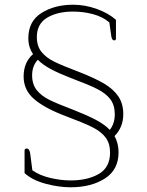

<svg xmlns="http://www.w3.org/2000/svg" viewBox="-20 -685 622 813"><path d="M84 48V-47Q84 -56 93 -56Q105 -56 108 -34L117 36Q148 58 193 68.5Q238 79 279 79Q351 79 398.5 51.5Q446 24 446 -39Q446 -78 427 -103Q408 -128 371 -146.5Q334 -165 259 -193Q171 -226 125.5 -264.5Q80 -303 80 -361Q80 -421 120 -456Q100 -485 100 -523Q100 -595 155.5 -630Q211 -665 290 -665Q340 -665 390 -647Q440 -629 471 -601V-522Q471 -514 463 -514Q454 -514 451 -533L443 -590Q415 -614 374 -625Q333 -636 289 -636Q223 -636 179.5 -610Q136 -584 136 -528Q136 -490 155.5 -465.5Q175 -441 209.5 -424Q244 -407 313 -381Q380 -355 420 -331.5Q460 -308 481 -277Q502 -246 502 -202Q502 -146 465 -109Q482 -78 482 -40Q482 34 424 71Q366 108 279 108Q229 108 173 93Q117 78 84 48ZM466 -201Q466 -240 447 -265Q428 -290 391 -308.5Q354 -327 279 -355Q230 -374 196 -392Q162 -410 140 -432Q116 -406 116 -366Q116 -328 135.5 -303.5Q155 -279 189.5 -262Q224 -245 293 -219Q349 -197 386 -177.5Q423 -158 445 -135Q466 -162 466 -201Z"/></svg>

Font: Maitree ExtraLight
Style: Regular
Weight: 250
Designer: CadsonDemak Team
Foundry: CadsonDemak
Version: Version 1.002